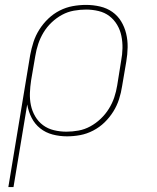

<svg xmlns="http://www.w3.org/2000/svg" viewBox="-20 -548 640 783"><path d="M14 215 103 -323Q108 -350 116.5 -376.5Q125 -403 140.5 -427.5Q156 -452 177 -472Q198 -492 223.5 -505Q249 -518 276.5 -523Q304 -528 331 -528Q360 -528 388 -521.5Q416 -515 438 -499.5Q460 -484 474 -461Q488 -438 494.5 -411Q501 -384 500.5 -355Q500 -326 495 -297L478 -197Q474 -170 465.5 -143.5Q457 -117 442 -93Q427 -69 406.5 -49Q386 -29 360 -15.5Q334 -2 307 3Q280 8 253 8Q223 8 194.5 0.5Q166 -7 144 -24.5Q122 -42 109 -67.5Q96 -93 91 -122L35 215ZM251 -11Q275 -11 300 -15.5Q325 -20 348 -32.5Q371 -45 390.5 -63.5Q410 -82 424 -104.5Q438 -127 446 -151Q454 -175 458 -200L474 -300Q479 -326 479.5 -351.5Q480 -377 475 -401.5Q470 -426 457.5 -447Q445 -468 426 -482.5Q407 -497 382 -503Q357 -509 331 -509Q307 -509 281.5 -504.5Q256 -500 233 -487.5Q210 -475 190.5 -456.5Q171 -438 157.5 -415.5Q144 -393 136 -369Q128 -345 124 -320L107 -221Q103 -195 102 -169Q101 -143 106 -119Q111 -95 123.5 -73.5Q136 -52 155.5 -37.5Q175 -23 200 -17Q225 -11 251 -11Z"/></svg>

Font: Iosevka HT Thin Extended
Style: Italic
Weight: 100
Width: 7
Italic angle: -9°
Monospace: yes
Designer: Belleve Invis
Foundry: Belleve Invis
Version: Version 32.3.0; ttfautohint (v1.8.4)